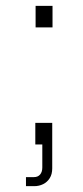

<svg xmlns="http://www.w3.org/2000/svg" viewBox="-20 -495 286 658"><path d="M102 -475H160V-401H102ZM101 0V-74H159V82Q159 102 150.5 115.5Q142 129 128 136Q114 143 97 143H69V112H96Q110 112 117.5 103Q125 94 125 79V0Z"/></svg>

Font: SUSE Thin ExtraLight
Style: Regular
Weight: 250
Version: Version 1.000